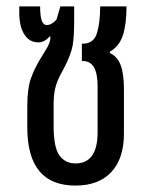

<svg xmlns="http://www.w3.org/2000/svg" viewBox="-20 -568 471 598"><path d="M65 -171V-238Q65 -291 76 -323Q87 -355 110 -392Q112 -396 120.5 -409Q129 -422 133 -432.5Q137 -443 137 -453L135 -455Q119 -436 99 -436Q72 -436 56 -460.5Q40 -485 40 -529V-548H105Q105 -518 110 -504Q115 -490 126 -490Q133 -490 141 -494.5Q149 -499 156 -507L168 -548H211V-506Q211 -454 206.5 -427.5Q202 -401 183 -363Q179 -355 168 -334.5Q157 -314 152 -293Q147 -272 147 -244V-176Q147 -109 165 -84Q183 -59 215 -59Q284 -59 284 -156V-300Q284 -378 238 -378H235V-432H238Q272 -432 282 -465Q292 -498 292 -548H374Q374 -492 362.5 -457.5Q351 -423 322 -407V-403Q346 -392 356 -364.5Q366 -337 366 -291V-151Q366 -75 327 -32.5Q288 10 215 10Q65 10 65 -171Z"/></svg>

Font: Noto Sans Thai Cond
Style: Regular
Weight: 400
Width: 3
Designer: Monotype Design Team
Foundry: Monotype Imaging Inc.
Version: Version 1.000